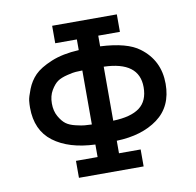

<svg xmlns="http://www.w3.org/2000/svg" viewBox="-68 -639 722 708"><g transform="rotate(-10 293.0 -284.5)"><path d="M252.9 -503.9H171.9V-569.3H414.1V-503.9H333V-463.9Q433.6 -459 478.5 -424.8Q546.9 -374 546.9 -286.1Q546.9 -201.2 487.3 -157.2Q427.7 -113.3 333 -110.4V-63.5H414.1V0H171.9V-63.5H252.9V-110.4Q154.3 -114.3 96.7 -157.7Q39.1 -201.2 39.1 -286.1Q39.1 -298.8 40.5 -312Q42 -325.2 53.2 -354Q64.5 -382.8 85 -403.8Q105.5 -424.8 148.9 -442.9Q192.4 -460.9 252.9 -463.9ZM252.9 -185.5V-387.7Q235.4 -386.7 228 -386.7Q220.7 -386.7 196.3 -380.9Q171.9 -375 158.7 -365.7Q145.5 -356.4 133.3 -335.9Q121.1 -315.4 121.1 -287.1Q121.1 -258.8 132.8 -238.3Q144.5 -217.8 157.7 -208Q170.9 -198.2 193.8 -192.9Q216.8 -187.5 226.1 -187Q235.4 -186.5 252.9 -185.5ZM333 -387.7V-185.5Q399.4 -187.5 432.1 -211.9Q464.8 -236.3 464.8 -288.1Q464.8 -383.8 333 -387.7Z"/></g></svg>

Font: Thabit-Bold
Style: Bold
Weight: 700
Designer: Regenerated by Nadim Shaikli
Foundry: MAK Alagha
Version: 0.01